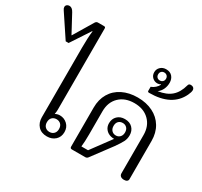

<svg xmlns="http://www.w3.org/2000/svg" viewBox="-230 -1125 1451 1376"><g transform="rotate(30 495.5 -437.0)"><path d="M203 -92V-668Q203 -751 210 -807H207L103 -649H79L-44 -834Q-53 -847 -53 -857Q-53 -869 -44.5 -876Q-36 -883 -24 -883Q-1 -883 15 -853L93 -708H95L191 -868Q199 -881 212 -881H263Q275 -881 275 -869V-197Q275 -178 271 -159Q290 -169 309 -169Q345 -169 371 -144.5Q397 -120 397 -81Q397 -40 370 -15.5Q343 9 302 9Q255 9 229 -19.5Q203 -48 203 -92ZM352 -80Q352 -105 338 -119Q324 -133 302 -133Q280 -133 266 -119Q252 -105 252 -80Q252 -56 266 -42Q280 -28 302 -28Q324 -28 338 -42Q352 -56 352 -80Z M898 -30V-346Q898 -421 851.5 -466.5Q805 -512 728 -512Q651 -512 604.5 -467Q558 -422 558 -346V-155Q558 -94 553 -53H608L729 -217Q714 -217 702 -220Q674 -227 657.5 -247.5Q641 -268 641 -296Q641 -333 664.5 -356Q688 -379 726 -379Q767 -379 790 -355Q813 -331 813 -294Q813 -265 800.5 -240.5Q788 -216 759 -175L639 -14Q630 0 615 0H505Q490 0 490 -15V-338Q490 -405 519.5 -455Q549 -505 603.5 -532Q658 -559 729 -559Q800 -559 854.5 -532Q909 -505 939 -455Q969 -405 969 -338V-21Q969 -11 960.5 -4.5Q952 2 937 2Q918 2 908 -6.5Q898 -15 898 -30ZM774 -296Q774 -320 760.5 -333.5Q747 -347 727 -347Q705 -347 692 -333.5Q679 -320 679 -296Q679 -272 692.5 -258Q706 -244 727 -244Q747 -244 760.5 -258Q774 -272 774 -296Z M769 -638V-671Q788 -678 803 -691.5Q818 -705 826 -721L824 -724Q813 -716 798 -716Q774 -716 756.5 -732.5Q739 -749 739 -775Q739 -801 757.5 -818.5Q776 -836 804 -836Q837 -836 855 -815.5Q873 -795 873 -764Q873 -735 861.5 -710Q850 -685 828 -669Q897 -679 936 -713Q975 -747 992 -811Q994 -819 998.5 -823Q1003 -827 1011 -827Q1027 -827 1035 -819.5Q1043 -812 1043 -800Q1043 -785 1030 -757Q969 -628 781 -628Q769 -628 769 -638ZM836 -776Q836 -791 826.5 -800Q817 -809 803 -809Q789 -809 780 -800Q771 -791 771 -776Q771 -761 780 -752Q789 -743 803 -743Q817 -743 826.5 -752Q836 -761 836 -776Z"/></g></svg>

Font: Maitree
Style: Regular
Weight: 400
Designer: CadsonDemak Team
Foundry: CadsonDemak
Version: Version 1.000